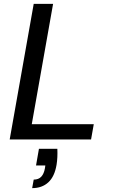

<svg xmlns="http://www.w3.org/2000/svg" viewBox="-20 -720 582 991"><path d="M30 0 154 -700H254L144 -79H464L450 0ZM146 251 154 207Q179 207 193 192Q207 177 212 148L214 134H166L181 48H276Q277 70 276 91Q275 112 272 130Q262 191 229.5 221Q197 251 146 251Z"/></svg>

Font: DM Sans 10pt Medium
Style: Italic
Weight: 500
Italic angle: -10°
Version: Version 4.004;gftools[0.9.30]